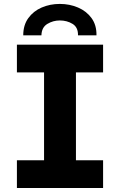

<svg xmlns="http://www.w3.org/2000/svg" viewBox="-20 -944 602 964"><path d="M201.2 0V-719.7H361.3V0ZM64.9 0V-139.2H497.6V0ZM64.9 -580.6V-719.7H497.6V-580.6ZM280.3 -924.3Q329.6 -924.3 371.8 -906.2Q414.1 -888.2 439.7 -853Q465.3 -817.9 464.4 -766.6H371.6Q372.6 -806.6 344.5 -824Q316.4 -841.3 280.3 -841.3Q246.6 -841.3 217.8 -824Q189 -806.6 188 -766.6H96.7Q96.7 -817.9 122.1 -853Q147.5 -888.2 189.2 -906.2Q231 -924.3 280.3 -924.3Z"/></svg>

Font: Reddit Mono ExtraBold
Style: Regular
Weight: 800
Monospace: yes
Designer: Stephen Hutchings
Foundry: Reddit
Version: Version 1.014